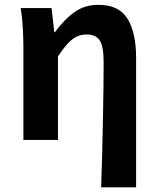

<svg xmlns="http://www.w3.org/2000/svg" viewBox="-20 -594 671 815"><path d="M409.3 201.1Q411.9 135.1 413.6 63Q415.2 -9 416.8 -79.8Q418.4 -150.6 419.1 -214.8Q419.9 -278.9 419.9 -330.9Q419.9 -396 403.6 -421.9Q387.3 -447.7 347.7 -447.7Q324.7 -447.7 305 -438.2Q285.3 -428.7 266.6 -408.2Q247.9 -387.7 226 -354.4V0H79.3V-392.9Q79.3 -426.4 77.2 -470.4Q75.1 -514.3 68 -559.8H199L210.4 -457.2H213.2Q251.2 -510 295 -541.8Q338.8 -573.5 397.5 -573.5Q484.9 -573.5 521.3 -514.3Q557.7 -455 557.7 -349.1V201.1Z"/></svg>

Font: Shanggu Sans SC VF
Style: Regular
Weight: 250
Designer: GuiWonder
Version: Version 1.021